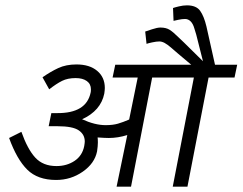

<svg xmlns="http://www.w3.org/2000/svg" viewBox="-20 -698 907 718"><path d="M681 0H626L705 -408H549L470 0H416L456 -193Q421 -182 387 -182Q373 -182 345 -184Q346 -178 346 -165Q346 -152 343 -132Q334 -87 289.5 -56Q245 -25 190 -25Q121 -25 82 -63.5Q43 -102 14 -182L60 -205Q83 -140 112 -108.5Q141 -77 191 -77Q230 -77 259 -96.5Q288 -116 295 -152Q297 -164 297 -169Q297 -195 274.5 -210.5Q252 -226 195 -226H183H162L172 -275H193Q303 -274 319 -352Q320 -356 320 -364Q320 -384 304.5 -395Q289 -406 263 -406Q233 -406 212 -395.5Q191 -385 164 -364L139 -409Q169 -430 198 -443.5Q227 -457 266 -457Q315 -457 343.5 -433Q372 -409 372 -369Q372 -362 370 -348Q357 -284 287 -252Q335 -230 375 -230Q402 -230 421 -235.5Q440 -241 463 -251L495 -408H401L411 -456H695L644 -499Q638 -504 622 -518Q606 -532 595.5 -537.5Q585 -543 576 -543Q565 -543 549 -539.5Q533 -536 528 -534L523 -580Q529 -582 548.5 -588.5Q568 -595 580 -595Q601 -595 614.5 -586.5Q628 -578 648 -558L668 -539L739 -469L714 -568Q712 -573 707 -591Q702 -609 693 -618Q684 -627 672 -627Q661 -627 647 -624Q633 -621 629 -620L627 -668Q632 -670 648.5 -674Q665 -678 679 -678Q714 -678 728.5 -657.5Q743 -637 752 -599L784 -456H867L857 -408H760Z"/></svg>

Font: Cambay Devanagari
Style: Italic
Weight: 400
Italic angle: -11°
Designer: Pooja Saxena
Foundry: Pooja Saxena
Version: Version 1.018;PS 001.018;hotconv 1.0.70;makeotf.lib2.5.58329